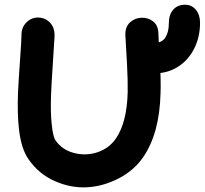

<svg xmlns="http://www.w3.org/2000/svg" viewBox="-20 -791 866 812"><path d="M101 -117Q144 -55 212 -25Q280 5 349 1Q417 -3 482 -36.5Q547 -70 586 -127Q655 -228 659 -398Q661 -450 656 -531Q650 -629 650 -649Q649 -684 627.5 -700.5Q606 -717 578.5 -716Q551 -715 530.5 -697Q510 -679 510 -645Q511 -623 517 -523Q521 -448 520 -402Q517 -273 470 -205Q442 -164 392 -147Q343 -131 293 -144Q243 -157 215 -197Q204 -213 199 -263Q193 -312 196 -391Q197 -427 204 -531Q208 -595 210.5 -634Q213 -673 191 -696Q171 -716 142 -717Q113 -717 92.5 -697Q72 -677 71 -648Q71 -623 65 -541Q58 -443 56 -395Q53 -307 60 -247Q69 -162 101 -117ZM635 -481Q689 -481 732.5 -508.5Q776 -536 801 -585Q826 -634 826 -695Q826 -728 808.5 -749.5Q791 -771 763 -771Q731 -771 712.5 -750Q694 -729 694 -692Q694 -655 679.5 -632.5Q665 -610 635 -610Q628 -610 621 -611Q614 -612 607 -612Q584 -612 568.5 -595Q553 -578 553 -551Q553 -519 575 -500Q597 -481 635 -481Z"/></svg>

Font: Balsamiq Sans
Style: Bold
Weight: 700
Designer: Michael Angeles
Foundry: Balsamiq SRL
Version: Version 1.020; ttfautohint (v1.8.4.7-5d5b);gftools[0.9.26]